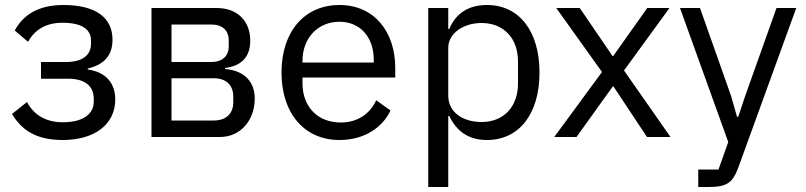

<svg xmlns="http://www.w3.org/2000/svg" viewBox="-20 -548 3222 768"><path d="M231 12C359 12 441 -51 441 -150C441 -215 404 -260 331 -270V-274C395 -289 430 -325 430 -389C430 -475 367 -528 233 -528C131 -528 71 -486 39 -426L92 -381C118 -427 162 -457 229 -457C311 -457 344 -429 344 -385V-373C344 -326 308 -300 244 -300H144V-233H254C318 -233 355 -205 355 -153V-141C355 -93 314 -59 231 -59C162 -59 114 -90 88 -140L28 -92C68 -26 126 12 231 12Z M586 -516V0H859C946 0 999 -71 999 -154C999 -218 960 -266 880 -272V-276C946 -284 981 -321 981 -385C981 -464 930 -516 846 -516ZM825 -300H666V-450H825C869 -450 895 -427 895 -386V-364C895 -323 869 -300 825 -300ZM835 -66H666V-235H835C883 -235 913 -209 913 -162V-139C913 -92 883 -66 835 -66Z M1338 12C1435 12 1509 -36 1542 -106L1485 -147C1458 -90 1408 -58 1343 -58C1247 -58 1190 -125 1190 -214V-238H1561V-276C1561 -422 1476 -528 1338 -528C1198 -528 1106 -422 1106 -258C1106 -94 1198 12 1338 12ZM1338 -461C1420 -461 1475 -400 1475 -309V-298H1190V-305C1190 -395 1251 -461 1338 -461Z M1693 -516V200H1773V-84H1777C1808 -20 1857 12 1928 12C2057 12 2138 -93 2138 -258C2138 -423 2057 -528 1928 -528C1857 -528 1804 -497 1777 -432H1773V-516ZM1906 -60C1833 -60 1773 -98 1773 -165V-357C1773 -414 1833 -456 1906 -456C1996 -456 2052 -394 2052 -302V-214C2052 -122 1996 -60 1906 -60Z M2388 -260 2197 0H2286L2431 -202H2434L2568 0H2662L2476 -266L2658 -516H2569L2433 -324H2430L2299 -516H2205Z M3086 -516 2961 -165 2933 -81H2928L2904 -165L2780 -516H2700L2893 20L2854 130H2773V200H2814C2890 200 2911 182 2934 120L3165 -516Z"/></svg>

Font: Braiins Sans
Style: Regular
Weight: 400
Designer: Mike Abbink, Paul van der Laan, Pieter van Rosmalen, Jiri Chlebus, Lubos Buracinsky
Foundry: Bold Monday, Sudetype
Version: Version 1.000;hotconv 1.0.109;makeotfexe 2.5.65596